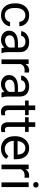

<svg xmlns="http://www.w3.org/2000/svg" viewBox="1462 -2223 770 3734"><g transform="rotate(90 1847.0 -356.0)"><path d="M280.3 -64Q328.6 -64 364.7 -93.3Q400.9 -122.6 404.8 -166.5H490.2Q487.8 -121.1 459 -80.1Q430.2 -39.1 382.1 -14.6Q334 9.8 280.3 9.8Q172.4 9.8 108.6 -62.3Q44.9 -134.3 44.9 -259.3V-274.4Q44.9 -351.6 73.2 -411.6Q101.6 -471.7 154.5 -504.9Q207.5 -538.1 279.8 -538.1Q368.7 -538.1 427.5 -484.9Q486.3 -431.6 490.2 -346.7H404.8Q400.9 -397.9 366 -430.9Q331.1 -463.9 279.8 -463.9Q210.9 -463.9 173.1 -414.3Q135.3 -364.7 135.3 -271V-253.9Q135.3 -162.6 172.9 -113.3Q210.4 -64 280.3 -64Z M768.1 -68.8Q810.5 -68.8 848.6 -90.8Q886.7 -112.8 903.8 -147.9V-256.3H833Q667 -256.3 667 -159.2Q667 -116.7 695.3 -92.8Q723.6 -68.8 768.1 -68.8ZM918 0Q910.2 -15.6 905.3 -55.7Q842.3 9.8 754.9 9.8Q676.8 9.8 626.7 -34.4Q576.7 -78.6 576.7 -146.5Q576.7 -229 639.4 -274.7Q702.1 -320.3 815.9 -320.3H903.8V-361.8Q903.8 -409.2 875.5 -437.3Q847.2 -465.3 792 -465.3Q743.7 -465.3 710.9 -440.9Q678.2 -416.5 678.2 -381.8H587.4Q587.4 -421.4 615.5 -458.3Q643.6 -495.1 691.7 -516.6Q739.7 -538.1 797.4 -538.1Q888.7 -538.1 940.4 -492.4Q992.2 -446.8 994.1 -366.7V-123.5Q994.1 -50.8 1012.7 -7.8V0Z M1391.1 -447.3Q1370.6 -450.7 1346.7 -450.7Q1257.8 -450.7 1226.1 -375V0H1135.7V-528.3H1223.6L1225.1 -467.3Q1269.5 -538.1 1351.1 -538.1Q1377.4 -538.1 1391.1 -531.2Z M1630.9 -68.8Q1673.3 -68.8 1711.4 -90.8Q1749.5 -112.8 1766.6 -147.9V-256.3H1695.8Q1529.8 -256.3 1529.8 -159.2Q1529.8 -116.7 1558.1 -92.8Q1586.4 -68.8 1630.9 -68.8ZM1780.8 0Q1772.9 -15.6 1768.1 -55.7Q1705.1 9.8 1617.7 9.8Q1539.6 9.8 1489.5 -34.4Q1439.5 -78.6 1439.5 -146.5Q1439.5 -229 1502.2 -274.7Q1564.9 -320.3 1678.7 -320.3H1766.6V-361.8Q1766.6 -409.2 1738.3 -437.3Q1710 -465.3 1654.8 -465.3Q1606.4 -465.3 1573.7 -440.9Q1541 -416.5 1541 -381.8H1450.2Q1450.2 -421.4 1478.3 -458.3Q1506.3 -495.1 1554.4 -516.6Q1602.5 -538.1 1660.2 -538.1Q1751.5 -538.1 1803.2 -492.4Q1855 -446.8 1856.9 -366.7V-123.5Q1856.9 -50.8 1875.5 -7.8V0Z M2121.1 -656.2V-528.3H2219.7V-458.5H2121.1V-130.9Q2121.1 -99.1 2134.3 -83.3Q2147.5 -67.4 2179.2 -67.4Q2194.8 -67.4 2222.2 -73.2V0Q2186.5 9.8 2152.8 9.8Q2092.3 9.8 2061.5 -26.9Q2030.8 -63.5 2030.8 -130.9V-458.5H1934.6V-528.3H2030.8V-656.2Z M2447.8 -656.2V-528.3H2546.4V-458.5H2447.8V-130.9Q2447.8 -99.1 2460.9 -83.3Q2474.1 -67.4 2505.9 -67.4Q2521.5 -67.4 2548.8 -73.2V0Q2513.2 9.8 2479.5 9.8Q2418.9 9.8 2388.2 -26.9Q2357.4 -63.5 2357.4 -130.9V-458.5H2261.2V-528.3H2357.4V-656.2Z M2859.9 -463.9Q2805.2 -463.9 2768.1 -424.1Q2731 -384.3 2722.2 -312.5H2986.8V-319.3Q2982.9 -388.2 2949.7 -426Q2916.5 -463.9 2859.9 -463.9ZM2871.1 9.8Q2763.7 9.8 2696.3 -60.8Q2628.9 -131.3 2628.9 -249.5V-266.1Q2628.9 -344.7 2658.9 -406.5Q2689 -468.3 2742.9 -503.2Q2796.9 -538.1 2859.9 -538.1Q2962.9 -538.1 3020 -470.2Q3077.1 -402.3 3077.1 -275.9V-238.3H2719.2Q2721.2 -160.2 2764.9 -112.1Q2808.6 -64 2876 -64Q2923.8 -64 2957 -83.5Q2990.2 -103 3015.1 -135.3L3070.3 -92.3Q3003.9 9.8 2871.1 9.8Z M3437 -447.3Q3416.5 -450.7 3392.6 -450.7Q3303.7 -450.7 3272 -375V0H3181.6V-528.3H3269.5L3271 -467.3Q3315.4 -538.1 3397 -538.1Q3423.3 -538.1 3437 -531.2Z M3533.9 -631.8Q3520.5 -646.5 3520.5 -668.5Q3520.5 -690.4 3533.9 -705.6Q3547.4 -720.7 3573.7 -720.7Q3600.1 -720.7 3613.8 -705.6Q3627.4 -690.4 3627.4 -668.5Q3627.4 -646.5 3613.8 -631.8Q3600.1 -617.2 3573.7 -617.2Q3547.4 -617.2 3533.9 -631.8ZM3618.2 0H3527.8V-528.3H3618.2Z"/></g></svg>

Font: RobotoDraft
Style: Regular
Weight: 400
Version: Version 2.001101; 2014